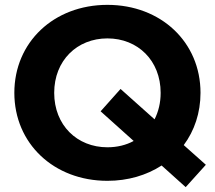

<svg xmlns="http://www.w3.org/2000/svg" viewBox="-20 -732 884 790"><path d="M827 -54 736 -135C780 -194 805 -268 805 -350C805 -559 642 -712 422 -712C201 -712 39 -558 39 -350C39 -142 201 12 422 12C507 12 583 -11 645 -51L744 38ZM422 -126C297 -126 203 -217 203 -350C203 -483 297 -574 422 -574C547 -574 641 -483 641 -350C641 -309 632 -273 616 -241L476 -366L394 -274L530 -152C499 -135 462 -126 422 -126Z"/></svg>

Font: AWKNG-Font
Style: Bold
Weight: 700
Designer: Awakening Church
Foundry: Awakening Church
Version: Version 1.700;PS 001.700;hotconv 1.0.88;makeotf.lib2.5.64775